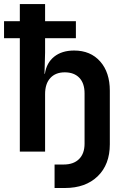

<svg xmlns="http://www.w3.org/2000/svg" viewBox="-20 -750 639 950"><path d="M250 180.2V64H294.9Q344.2 64 371.3 36.9Q398.4 9.8 398.4 -39.1V-288.1Q398.4 -337.9 372.6 -365Q346.7 -392.1 300.3 -392.1Q254.9 -392.1 229 -364Q203.1 -335.9 203.1 -284.2V0H78.1V-561H0V-645H78.1V-730H203.1V-645H355.5V-561H203.1V-490.2L200.2 -384.8H202.1Q210 -439 248 -469.5Q286.1 -500 346.7 -500Q427.7 -500 475.6 -446Q523.4 -392.1 523.4 -300.8V-36.1Q523.4 64 463.4 122.1Q403.3 180.2 301.3 180.2Z"/></svg>

Font: UDEV Gothic 35
Style: Bold
Weight: 700
Version: v2.1.0; ttfautohint (v1.8.4.7-5d5b-dirty) -l 6 -r 45 -G 200 